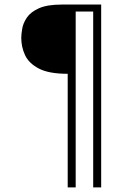

<svg xmlns="http://www.w3.org/2000/svg" viewBox="-20 -731 586 846"><path d="M278.3 94.7V-405.8Q195.3 -405.8 151.1 -429Q106.9 -452.1 90.3 -488.3Q73.7 -524.4 73.7 -564Q73.7 -580.1 77.9 -604.7Q82 -629.4 98.6 -653.8Q115.2 -678.2 151.6 -694.6Q188 -710.9 252 -710.9H425.8V94.7H390.6V-680.2H313.5V94.7Z"/></svg>

Font: Comme Thin
Style: Regular
Weight: 250
Version: Version 1.000;gftools[0.9.27]